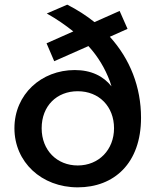

<svg xmlns="http://www.w3.org/2000/svg" viewBox="-20 -789 668 825"><path d="M314 16C470 16 586 -87 586 -283C586 -415 539 -535 452 -631L528 -665L494 -742L386 -694C351 -722 312 -747 269 -769L181 -731C224 -707 261 -681 295 -654L180 -603L213 -526L360 -591C401 -546 431 -496 452 -440L459 -418C424 -462 372 -488 301 -488C158 -488 42 -384 42 -238C42 -93 158 16 314 16ZM314 -78C225 -78 159 -143 159 -238C159 -334 224 -397 314 -397C406 -397 470 -331 470 -238C470 -146 405 -78 314 -78Z"/></svg>

Font: LaHaus Display SemiBold
Style: Regular
Weight: 600
Designer: We are Make, BastardaType, Dalton Maag Ltd
Foundry: BastardaType, Dalton Maag Ltd
Version: Version 3.100;Glyphs 3.3 (3331)